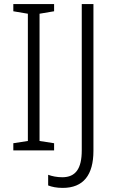

<svg xmlns="http://www.w3.org/2000/svg" viewBox="-20 -734 563 937"><path d="M244 0V-35L173 -46V-667L244 -679V-714H45V-679L116 -667V-46L45 -35V0ZM286 183C387 183 436 120 436 2V-714H379V0C379 89 349 131 284 131C258 131 234 126 215 119V171C233 178 256 183 286 183Z"/></svg>

Font: Noto Sans SemiCondensed Light
Style: Regular
Weight: 300
Width: 4
Designer: Monotype Design Team
Foundry: Monotype Imaging Inc.
Version: Version 2.013